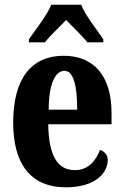

<svg xmlns="http://www.w3.org/2000/svg" viewBox="-20 -786 526 816"><path d="M103 -619V-606H171C191 -633 234 -672 261 -701C286 -675 337 -626 351 -606H419V-619C394 -657 342 -721 325 -766H198C180 -721 129 -657 103 -619ZM260 10C388 10 438 -53 438 -106C438 -128 423 -143 405 -149C386 -100 354 -63 298 -63C225 -63 187 -123 185 -258H454V-307C454 -465 377 -549 251 -549C114 -549 36 -453 36 -265C36 -91 109 10 260 10ZM308 -320H187C187 -427 214 -485 254 -485C292 -485 308 -423 308 -320Z"/></svg>

Font: Noto Serif Sinhala ExtraCondensed ExtraBold
Style: Regular
Weight: 800
Width: 2
Designer: Jelle Bosma - Monotype Design Team
Foundry: Monotype Imaging Inc.
Version: Version 2.007